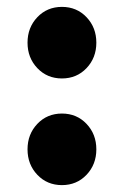

<svg xmlns="http://www.w3.org/2000/svg" viewBox="-20 -526 360 558"><path d="M231.5 -328Q203 -298 160 -298Q117 -298 88.5 -328Q60 -358 60 -402Q60 -446 88.5 -476Q117 -506 160 -506Q203 -506 231.5 -476Q260 -446 260 -402Q260 -358 231.5 -328ZM231.5 -18Q203 12 160 12Q117 12 88.5 -18Q60 -48 60 -92Q60 -136 88.5 -166Q117 -196 160 -196Q203 -196 231.5 -166Q260 -136 260 -92Q260 -48 231.5 -18Z"/></svg>

Font: Assistant ExtraBold
Style: Regular
Weight: 800
Designer: Hebrew By Ben Nathan, Latin by Paul Hunt
Version: Version 2.001;PS 002.001;hotconv 1.0.88;makeotf.lib2.5.64775